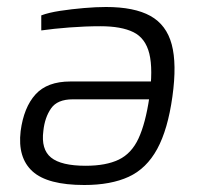

<svg xmlns="http://www.w3.org/2000/svg" viewBox="-20 -517 575 549"><path d="M221 12Q116 12 73 -27Q30 -66 39 -142Q48 -210 81.5 -247Q115 -284 181 -284H453L446 -233H188Q144 -233 126 -207Q108 -181 104 -143Q97 -90 126 -66.5Q155 -43 225 -43Q283 -43 319.5 -60.5Q356 -78 376 -121Q396 -164 407 -238Q418 -319 407 -363.5Q396 -408 361.5 -425Q327 -442 267 -442Q224 -442 178.5 -438.5Q133 -435 98 -430V-473Q119 -481 152 -486Q185 -491 220 -494Q255 -497 283 -497Q364 -497 410 -471.5Q456 -446 471 -390Q486 -334 473 -241Q460 -147 429.5 -91Q399 -35 348 -11.5Q297 12 221 12Z"/></svg>

Font: Exo 2 Light
Style: Italic
Weight: 300
Italic angle: -8°
Designer: Natanael Gama
Foundry: Natanael Gama
Version: Version 2.010